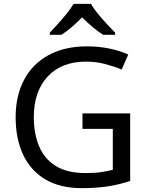

<svg xmlns="http://www.w3.org/2000/svg" viewBox="-20 -964 768 994"><path d="M407 -377H654V-27Q596 -8 537 1Q478 10 403 10Q292 10 216 -34.5Q140 -79 100.5 -161.5Q61 -244 61 -357Q61 -468 104.5 -550.5Q148 -633 231 -678.5Q314 -724 431 -724Q491 -724 544.5 -713Q598 -702 644 -682L610 -604Q572 -620 524.5 -632.5Q477 -645 426 -645Q298 -645 226.5 -567.5Q155 -490 155 -357Q155 -272 182.5 -206.5Q210 -141 269 -104.5Q328 -68 424 -68Q471 -68 504 -73Q537 -78 564 -85V-297H407ZM451 -944Q463 -922 485.5 -894.5Q508 -867 532.5 -840.5Q557 -814 576 -795V-784H514Q488 -800 460 -823.5Q432 -847 405 -874Q378 -847 351 -823.5Q324 -800 298 -784H238V-795Q256 -814 280 -840.5Q304 -867 326 -894.5Q348 -922 361 -944Z"/></svg>

Font: Apis
Style: Regular
Weight: 400
Designer: Monotype Design Team
Foundry: Monotype Imaging Inc.
Version: Version 2.000; build 0001